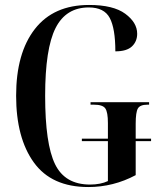

<svg xmlns="http://www.w3.org/2000/svg" viewBox="-20 -744 646 774"><path d="M336 10Q437 10 527 -38V-175H589V-185H527V-245Q527 -292 536 -307Q545 -322 574 -322H581V-332H345V-322H359Q394 -322 404.5 -307Q415 -292 415 -248V-185H310V-175H415V-14Q385 0 343 0Q242 0 202 -82Q162 -164 162 -358Q162 -548 204 -631Q246 -714 338 -714Q400 -714 422.5 -671.5Q445 -629 445 -537Q491 -537 512 -557Q533 -577 533 -608Q533 -653 485 -688.5Q437 -724 339 -724Q196 -724 120.5 -627Q45 -530 45 -358Q45 -188 116.5 -89Q188 10 336 10Z"/></svg>

Font: Noto Serif Display Condensed Semi
Style: Regular
Weight: 600
Width: 3
Designer: Monotype Design Team
Foundry: Monotype Imaging Inc.
Version: Version 1.900